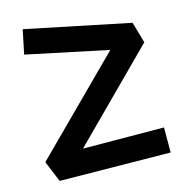

<svg xmlns="http://www.w3.org/2000/svg" viewBox="-69 -652 686 706"><g transform="rotate(-10 274.0 -299.5)"><path d="M58 -90 365 -455 50 -493 61 -586 463 -539 493 -461 203 -115 510 -140 518 -45 98 -13Z"/></g></svg>

Font: ZCOOL KuaiLe
Style: Regular
Weight: 400
Designer: Lui Bingke
Foundry: ZCOOL
Version: Version 2.000